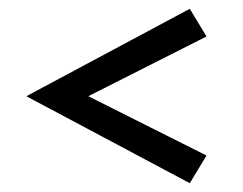

<svg xmlns="http://www.w3.org/2000/svg" viewBox="-20 -522 554 437"><path d="M412 -105 40 -303 412 -502 450 -439 181 -303 450 -168Z"/></svg>

Font: Manuale SemiBold
Style: Italic
Weight: 600
Italic angle: -11°
Designer: Eduardo Tunni / Pablo Cosgaya
Foundry: Eduardo Tunni / Pablo Cosgaya
Version: Version 1.002